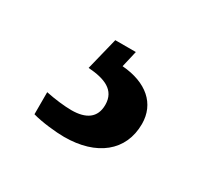

<svg xmlns="http://www.w3.org/2000/svg" viewBox="-67 -103 468 437"><g transform="rotate(30 166.5 115.5)"><path d="M137 240C222 240 276 197 276 126C276 73 237 39 172 34L182 -9H128L107 76C150 79 182 91 182 130C182 164 159 179 121 179C103 179 77 176 53 171V229C77 236 116 240 137 240Z"/></g></svg>

Font: Noto Serif Oriya SemiBold
Style: Regular
Weight: 600
Designer: David Williams
Foundry: Google LLC, David Williams
Version: Version 1.051